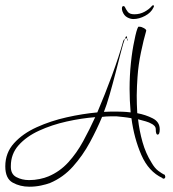

<svg xmlns="http://www.w3.org/2000/svg" viewBox="-77 -660 654 726"><path d="M34 46Q-1 46 -29 30.5Q-57 15 -57 -31Q-57 -82 -24 -118.5Q9 -155 62 -179Q115 -203 175.5 -216.5Q236 -230 291 -235Q320 -303 346.5 -375Q373 -447 389 -505Q391 -511 395 -513Q399 -523 401 -523Q403 -523 404 -514L406 -511Q406 -507 404 -505V-506Q404 -512 404 -514Q400 -517 395 -513Q389 -497 380 -462Q371 -427 360 -384.5Q349 -342 337.5 -302Q326 -262 316 -237Q329 -238 342 -238Q355 -238 366 -238Q374 -238 387.5 -237.5Q401 -237 417 -235Q415 -258 414 -280Q413 -302 413 -324Q413 -374 418 -422Q423 -470 431 -506Q439 -548 446 -559H452Q457 -559 466.5 -554Q476 -549 476 -544Q466 -510 456 -462Q446 -414 443 -369Q442 -353 441 -335Q440 -317 440 -299Q440 -283 440.5 -266Q441 -249 442 -232Q474 -226 500.5 -212.5Q527 -199 527 -171Q527 -151 519 -151Q512 -151 512 -171Q512 -179 506.5 -184.5Q501 -190 496 -192Q488 -197 474.5 -201Q461 -205 445 -209Q450 -165 462 -122.5Q474 -80 496 -45Q508 -24 521.5 -14Q535 -4 545 1Q545 1 545.5 0Q546 -1 547 5Q548 6 548 9Q548 13 544.5 15Q541 17 536 13H537Q485 -11 457.5 -74Q430 -137 420 -213Q404 -216 389 -217.5Q374 -219 365 -220Q352 -220 338 -220Q324 -220 309 -218Q290 -172 263 -122Q236 -72 199 -30.5Q162 11 112 32Q99 37 78 41.5Q57 46 34 46ZM33 21Q53 21 72.5 17Q92 13 106 7Q149 -11 181 -46Q213 -81 237.5 -126Q262 -171 283 -217Q231 -213 175 -200.5Q119 -188 71 -166Q23 -144 -6.5 -111Q-36 -78 -36 -32Q-37 -2 -15.5 9.5Q6 21 33 21ZM427 -588Q416 -588 404 -594.5Q392 -601 386 -617Q384 -623 384 -628Q384 -637 390 -637Q394 -637 396 -632Q399 -625 406 -615.5Q413 -606 431 -606Q452 -606 469.5 -615.5Q487 -625 497 -637Q499 -640 502 -640Q508 -640 503 -631Q494 -612 471.5 -600Q449 -588 427 -588Z"/></svg>

Font: Fuggles
Style: Regular
Weight: 400
Designer: Rob Leuschke
Foundry: Robert E. Leuschke
Version: Version 1.100; ttfautohint (v1.8.3)